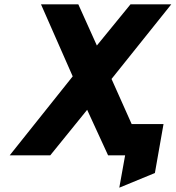

<svg xmlns="http://www.w3.org/2000/svg" viewBox="-20 -720 814 890"><path d="M533 150 560 0H504L530 -145H738L698 82ZM25 0 317 -366 170 -700H343L429 -509L585 -700H774L497 -354L655 0H481L384 -211L213 0Z"/></svg>

Font: Overpass Black
Style: Italic
Weight: 900
Italic angle: -10°
Designer: Delve Withrington, Dave Bailey, Thomas Jockin
Foundry: Delve Fonts LLC
Version: Version 4.000